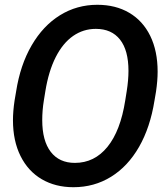

<svg xmlns="http://www.w3.org/2000/svg" viewBox="-20 -780 697 810"><path d="M631.8 -356Q613.8 -242.7 566.7 -160.4Q519.5 -78.1 448.5 -34.2Q377.4 9.8 289.6 9.8Q213.9 9.8 156.2 -23.9Q98.6 -57.6 66.7 -121.6Q34.7 -185.5 34.7 -272.9Q34.7 -310.5 41.5 -356L47.9 -393.6Q65.4 -505.9 113.5 -588.6Q161.6 -671.4 232.9 -715.6Q304.2 -759.8 390.6 -759.8Q467.8 -759.8 525.1 -726.1Q582.5 -692.4 613.8 -628.7Q645 -564.9 645 -477.5Q645 -439.9 638.2 -393.6ZM514.6 -395.5Q522 -442.4 522 -481Q522 -567.9 486.3 -613Q450.7 -658.2 384.3 -658.2Q331.5 -658.2 288.3 -628.2Q245.1 -598.1 215.1 -539.1Q185.1 -480 171.4 -395.5L165 -356Q158.2 -314.5 158.2 -273.4Q158.2 -186 194.1 -139.4Q230 -92.8 295.9 -92.8Q378.4 -92.8 433.3 -160.4Q488.3 -228 508.3 -356Z"/></svg>

Font: Mardoto Medium
Style: Italic
Weight: 500
Italic angle: -12°
Designer: Christian Robertson, Vahan Hovhannisyan
Foundry: Google
Version: Version 1.000